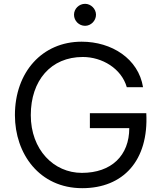

<svg xmlns="http://www.w3.org/2000/svg" viewBox="-20 -975 786 1004"><path d="M425 -840C455 -840 482 -866 482 -898C482 -929 455 -955 425 -955C393 -955 367 -929 367 -898C367 -866 393 -840 425 -840ZM413 -677C514 -677 615 -617 643 -519H728C704 -668 564 -757 407 -757C201 -757 58 -598 58 -373C58 -171 186 9 410 9C624 9 758 -135 745 -383H450V-305H656C656 -162 563 -71 408 -71C261 -71 141 -192 141 -373C141 -554 246 -677 413 -677Z"/></svg>

Font: Oakes
Style: Regular
Weight: 400
Designer: Samuel Oakes
Foundry: Samuel Oakes
Version: Version 1.003;PS 001.003;hotconv 1.0.88;makeotf.lib2.5.64775